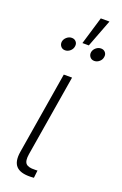

<svg xmlns="http://www.w3.org/2000/svg" viewBox="-161 -887 593 935"><g transform="rotate(20 135.0 -420.0)"><path d="M130.9 0.5Q78.1 2 56.4 -21.5Q34.7 -44.9 43 -96.2L113.3 -522.5H156.2L86.4 -100.1Q80.6 -64 93 -50.8Q105.5 -37.6 139.2 -39.1Q143.1 -39.1 146.2 -39.1Q149.4 -39.1 152.8 -39.6L148.4 -0.5Q144.5 -0.5 140.1 0Q135.7 0.5 130.9 0.5ZM229.5 -635.7Q215.3 -635.7 207 -646Q198.7 -656.2 200.7 -670.4Q203.1 -684.1 214.8 -694.1Q226.6 -704.1 240.7 -704.1Q254.9 -704.1 263.2 -694.3Q271.5 -684.6 269 -670.4Q267.1 -655.8 255.4 -645.8Q243.7 -635.7 229.5 -635.7ZM78.1 -635.7Q64 -635.7 55.7 -646Q47.4 -656.2 49.3 -670.4Q51.8 -684.1 63.5 -694.1Q75.2 -704.1 89.4 -704.1Q103.5 -704.1 111.8 -694.3Q120.1 -684.6 117.7 -670.4Q115.7 -655.8 104 -645.8Q92.3 -635.7 78.1 -635.7ZM146 -697.8 189 -841.3H233.9L179.2 -697.8Z"/></g></svg>

Font: Inter 28pt ExtraLight
Style: Italic
Weight: 250
Italic angle: -9.3988°
Designer: Rasmus Andersson
Foundry: rsms
Version: Version 4.001;git-66647c0bb